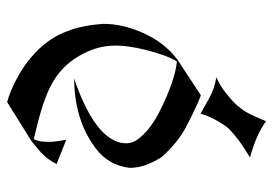

<svg xmlns="http://www.w3.org/2000/svg" viewBox="-136 -642 780 549"><g transform="rotate(90 254.5 -368.0)"><path d="M272.5 2Q243.7 -4.9 203.1 -26.6Q162.6 -48.3 129.9 -79.6Q86.9 -121.1 69.8 -169.9Q53.2 -210.4 48.8 -272.5V-274.4Q48.8 -326.7 72.8 -382.3Q90.8 -424.8 121.1 -458Q133.8 -471.7 150.4 -484.4L252.9 -551.8Q278.8 -543 341.3 -510.7Q386.7 -487.3 429.2 -440.4Q460.4 -391.6 460.4 -350.1Q460.4 -349.1 460.4 -347.7Q453.1 -288.1 405.8 -252Q325.2 -190.4 205.1 -189.5Q356.4 -241.2 384.3 -309.1Q390.1 -323.2 390.1 -336.9Q390.1 -337.4 390.1 -337.9Q390.1 -338.4 390.1 -338.9Q390.1 -359.4 373 -378.9Q346.2 -410.6 295.9 -435.5Q210 -478 156.2 -483.4Q137.7 -453.1 122.6 -391.6Q110.8 -343.8 110.8 -308.6Q110.8 -292 113.3 -276.9Q120.1 -233.4 149.4 -189.5Q179.7 -144.5 233.9 -118.7Q280.8 -96.2 377.9 -74.2L378.4 -74.7Q386.2 -86.9 386.2 -117.2Q386.2 -136.2 379.9 -167L449.2 -139.6Q436 -109.9 406.2 -85.9Q383.8 -67.9 383.8 -67.4ZM201.2 -596.2Q220.2 -604 238.3 -617.2Q263.7 -635.7 281.7 -655.3Q286.1 -660.2 297.4 -675.8Q306.2 -688 327.1 -738.3Q364.7 -710.4 430.7 -692.4L397.9 -671.4Q373.5 -655.3 350.1 -633.3Q344.7 -628.4 337.4 -617.2Q316.4 -585.4 308.1 -559.1Q305.7 -551.3 305.7 -550.8L262.2 -575.2Q236.3 -590.3 201.2 -596.2Z"/></g></svg>

Font: MedievalSharp
Style: Regular
Weight: 500
Version: Version 1.0